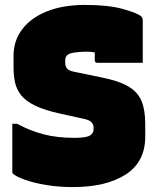

<svg xmlns="http://www.w3.org/2000/svg" viewBox="-20 -740 640 780"><path d="M326 -720Q421 -720 481 -703Q541 -686 554 -673Q560 -667 560 -656V-485H375Q365 -485 365 -496V-527Q351 -530 332 -530Q298 -530 271.5 -524.5Q245 -519 245 -495V-485Q245 -471 252.5 -461.5Q260 -452 288 -447L390 -426Q462 -412 501 -389Q540 -366 555 -329.5Q570 -293 570 -237V-185Q570 -82 490.5 -31Q411 20 276 20Q218 20 167 11.5Q116 3 80.5 -10Q45 -23 33 -34Q30 -37 30 -42V-237H50Q101 -209 156.5 -194.5Q212 -180 282 -180Q332 -180 346 -190Q360 -200 360 -213V-224Q360 -234 351.5 -243.5Q343 -253 317 -258L226 -278Q162 -292 123.5 -310.5Q85 -329 66 -353Q47 -377 41 -405.5Q35 -434 35 -468V-513Q35 -575 70.5 -621.5Q106 -668 171 -694Q236 -720 326 -720Z"/></svg>

Font: Recursive Mn Lnr St XBk
Style: Regular
Weight: 1000
Monospace: yes
Version: Version 1.079;hotconv 1.0.112;makeotfexe 2.5.65598; ttfautoh